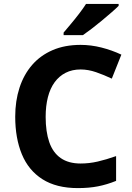

<svg xmlns="http://www.w3.org/2000/svg" viewBox="-20 -954 677 984"><path d="M393 -598Q350 -598 316.5 -581Q283 -564 260 -532.5Q237 -501 225.5 -456Q214 -411 214 -355Q214 -279 232.5 -225.5Q251 -172 291 -144Q331 -116 393 -116Q437 -116 480.5 -126Q524 -136 575 -154V-27Q528 -8 482 1Q436 10 379 10Q269 10 197.5 -35.5Q126 -81 92 -163.5Q58 -246 58 -356Q58 -437 80 -504.5Q102 -572 144.5 -621Q187 -670 249.5 -697Q312 -724 393 -724Q446 -724 499.5 -710.5Q553 -697 602 -674L553 -551Q513 -570 472.5 -584Q432 -598 393 -598ZM588 -924Q574 -910 551 -890Q528 -870 501.5 -848Q475 -826 449.5 -806.5Q424 -787 405 -774H306V-787Q322 -806 343.5 -831.5Q365 -857 386 -884.5Q407 -912 421 -934H588Z"/></svg>

Font: Noto Sans Telugu
Style: Regular
Weight: 400
Designer: Jelle Bosma - Monotype Design Team
Foundry: Monotype Imaging Inc.
Version: Version 2.003